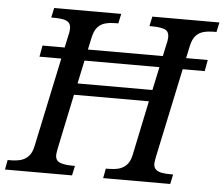

<svg xmlns="http://www.w3.org/2000/svg" viewBox="-72 -772 970 830"><g transform="rotate(5 413.0 -357.0)"><path d="M85 -499 94 -548H811L802 -499ZM-21 0 -13 -42H0Q23 -42 42.5 -47Q62 -52 77 -67.5Q92 -83 98 -114L202 -604Q204 -610 205 -619Q206 -628 206 -632Q206 -649 197 -657.5Q188 -666 171.5 -669Q155 -672 134 -672H121L130 -714H421L412 -672H399Q377 -672 357 -667Q337 -662 323 -647Q309 -632 302 -600L259 -398H584L628 -604Q630 -610 631 -619Q632 -628 632 -632Q632 -658 612 -665Q592 -672 560 -672H547L556 -714H847L838 -672H825Q803 -672 783 -667Q763 -662 749 -647Q735 -632 728 -600L624 -110Q623 -104 621.5 -95.5Q620 -87 620 -82Q620 -65 629.5 -56.5Q639 -48 655 -45Q671 -42 692 -42H705L696 0H405L413 -42H426Q449 -42 468.5 -47Q488 -52 503 -67.5Q518 -83 524 -114L573 -348H248L198 -110Q197 -104 195.5 -95.5Q194 -87 194 -82Q194 -57 214.5 -49.5Q235 -42 266 -42H279L270 0Z"/></g></svg>

Font: Noto Serif
Style: Italic
Weight: 400
Italic angle: -12°
Designer: Monotype Design Team
Foundry: Monotype Imaging Inc.
Version: Version 2.013